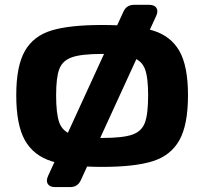

<svg xmlns="http://www.w3.org/2000/svg" viewBox="-20 -676 840 790"><path d="M46.9 -284.2Q46.9 -404.2 82.3 -466.2Q117.8 -528.2 192 -550.7Q266.2 -573.2 400.2 -573.2Q534.2 -573.2 608.4 -550.7Q682.6 -528.2 718.1 -466.2Q753.5 -404.2 753.5 -284.2Q753.5 -162.3 718.1 -99.2Q682.6 -36 608.2 -12.6Q533.8 10.7 400.2 10.7Q266.6 10.7 192.2 -12.6Q117.8 -36 82.3 -99.2Q46.9 -162.3 46.9 -284.2ZM400.2 -454.1Q315.4 -454.1 276.5 -440.5Q237.5 -427 224.2 -392.5Q210.9 -358.1 210.9 -284.2Q210.9 -206.6 224.2 -171.1Q237.5 -135.5 276.1 -122Q314.7 -108.4 400.2 -108.4Q485.6 -108.4 524.3 -122Q562.9 -135.5 576.2 -171.1Q589.5 -206.6 589.5 -284.2Q589.5 -358.1 576.2 -392.5Q562.9 -427 523.9 -440.5Q485 -454.1 400.2 -454.1ZM532.8 -656.2H593.3Q615.7 -656.2 623.8 -643.3Q631.8 -630.4 622.6 -610.4L313 64.5Q306.2 79.6 295.2 86.7Q284.2 93.8 267.6 93.8H207.1Q184.7 93.8 176.6 80.8Q168.6 67.9 177.8 47.9L487.4 -627Q494.2 -642.1 505.2 -649.2Q516.2 -656.2 532.8 -656.2Z"/></svg>

Font: Gyrochrome
Style: Regular
Weight: 400
Designer: David Moles
Foundry: David Moles
Version: Version 1.005;Glyphs 3.2.3 (3260)